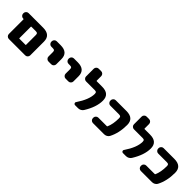

<svg xmlns="http://www.w3.org/2000/svg" viewBox="262 -1934 3132 3132"><g transform="rotate(45 1827.5 -368.0)"><path d="M270.5 -20.5H165Q141.6 -20.5 124.5 -37.6Q107.4 -54.7 107.4 -78.1V-414.1Q107.4 -421.9 99.6 -421.9H93.8Q70.3 -421.9 53.2 -439Q36.1 -456.1 36.1 -479.5V-489.3Q36.1 -512.7 53.2 -529.8Q70.3 -546.9 93.8 -546.9H429.7Q600.6 -546.9 600.6 -394.5V-78.1Q600.6 -54.7 583.5 -37.6Q566.4 -20.5 543 -20.5ZM430.7 -376Q430.7 -403.3 420.9 -412.6Q411.1 -421.9 384.8 -421.9H285.2Q277.3 -421.9 277.3 -414.1V-152.3Q277.3 -145.5 285.2 -145.5H423.8Q430.7 -145.5 430.7 -152.3Z M744.1 -421.9Q720.7 -421.9 703.6 -439Q686.5 -456.1 686.5 -479.5V-489.3Q686.5 -512.7 703.6 -529.8Q720.7 -546.9 744.1 -546.9H834Q1003.9 -546.9 1003.9 -394.5V-275.4Q1003.9 -252 986.8 -234.9Q969.7 -217.8 946.3 -217.8H881.8Q858.4 -217.8 841.3 -234.9Q824.2 -252 824.2 -275.4V-376Q824.2 -403.3 814.5 -412.6Q804.7 -421.9 777.3 -421.9Z M1139.6 -421.9Q1116.2 -421.9 1099.1 -439Q1082 -456.1 1082 -479.5V-489.3Q1082 -512.7 1099.1 -529.8Q1116.2 -546.9 1139.6 -546.9H1229.5Q1399.4 -546.9 1399.4 -394.5V-275.4Q1399.4 -252 1382.3 -234.9Q1365.2 -217.8 1341.8 -217.8H1277.3Q1253.9 -217.8 1236.8 -234.9Q1219.7 -252 1219.7 -275.4V-376Q1219.7 -403.3 1210 -412.6Q1200.2 -421.9 1172.9 -421.9Z M1692.4 -20.5Q1674.8 -20.5 1666 -36.1Q1662.1 -43.9 1662.1 -50.8Q1662.1 -59.6 1668 -67.4Q1790 -248 1790 -377Q1790 -404.3 1780.3 -413.1Q1770.5 -421.9 1744.1 -421.9H1544.9Q1521.5 -421.9 1504.4 -439Q1487.3 -456.1 1487.3 -479.5V-657.2Q1487.3 -680.7 1504.4 -697.8Q1521.5 -714.8 1544.9 -714.8H1601.6Q1625 -714.8 1642.1 -697.8Q1659.2 -680.7 1659.2 -657.2V-554.7Q1659.2 -546.9 1667 -546.9H1791Q1961.9 -546.9 1961.9 -394.5Q1961.9 -245.1 1851.6 -68.4Q1836.9 -45.9 1813 -33.2Q1789.1 -20.5 1761.7 -20.5Z M2351.6 -546.9Q2522.5 -546.9 2522.5 -394.5Q2522.5 -206.1 2450.2 -69.3Q2437.5 -46.9 2413.6 -33.7Q2389.6 -20.5 2362.3 -20.5H2104.5Q2081.1 -20.5 2064 -37.6Q2046.9 -54.7 2046.9 -78.1V-87.9Q2046.9 -111.3 2064 -128.4Q2081.1 -145.5 2104.5 -145.5H2299.8Q2307.6 -145.5 2310.5 -152.3Q2350.6 -241.2 2350.6 -376Q2350.6 -403.3 2340.3 -412.6Q2330.1 -421.9 2303.7 -421.9H2104.5Q2081.1 -421.9 2064 -439Q2046.9 -456.1 2046.9 -479.5V-489.3Q2046.9 -512.7 2064 -529.8Q2081.1 -546.9 2104.5 -546.9Z M2796.9 -20.5Q2779.3 -20.5 2770.5 -36.1Q2766.6 -43.9 2766.6 -50.8Q2766.6 -59.6 2772.5 -67.4Q2894.5 -248 2894.5 -377Q2894.5 -404.3 2884.8 -413.1Q2875 -421.9 2848.6 -421.9H2649.4Q2626 -421.9 2608.9 -439Q2591.8 -456.1 2591.8 -479.5V-657.2Q2591.8 -680.7 2608.9 -697.8Q2626 -714.8 2649.4 -714.8H2706.1Q2729.5 -714.8 2746.6 -697.8Q2763.7 -680.7 2763.7 -657.2V-554.7Q2763.7 -546.9 2771.5 -546.9H2895.5Q3066.4 -546.9 3066.4 -394.5Q3066.4 -245.1 2956.1 -68.4Q2941.4 -45.9 2917.5 -33.2Q2893.6 -20.5 2866.2 -20.5Z M3456.1 -546.9Q3627 -546.9 3627 -394.5Q3627 -206.1 3554.7 -69.3Q3542 -46.9 3518.1 -33.7Q3494.1 -20.5 3466.8 -20.5H3209Q3185.5 -20.5 3168.5 -37.6Q3151.4 -54.7 3151.4 -78.1V-87.9Q3151.4 -111.3 3168.5 -128.4Q3185.5 -145.5 3209 -145.5H3404.3Q3412.1 -145.5 3415 -152.3Q3455.1 -241.2 3455.1 -376Q3455.1 -403.3 3444.8 -412.6Q3434.6 -421.9 3408.2 -421.9H3209Q3185.5 -421.9 3168.5 -439Q3151.4 -456.1 3151.4 -479.5V-489.3Q3151.4 -512.7 3168.5 -529.8Q3185.5 -546.9 3209 -546.9Z"/></g></svg>

Font: Gen Jyuu Gothic Heavy
Style: Bold
Weight: 900
Designer: [Source Han Sans]
Ryoko NISHIZUKA  (kana & ideographs); Paul D. Hunt (Latin, Greek & Cyrillic); Wenlong ZHANG  (bopomofo
Version: Version 1.002.20150607